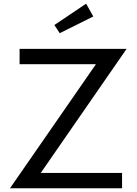

<svg xmlns="http://www.w3.org/2000/svg" viewBox="-20 -1013 735 1033"><path d="M636.7 0H33.7L496.1 -667.5H85.4V-750H661.1L199.2 -82.5H636.7ZM272.5 -878.4 443.4 -993.2 481.9 -924.3 301.3 -834.5Z"/></svg>

Font: Spartan MB Med
Style: Regular
Weight: 500
Designer: Matt Bailey, Mirko Velimirovic
Foundry: Matt Bailey
Version: Version 1.005